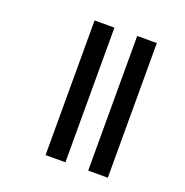

<svg xmlns="http://www.w3.org/2000/svg" viewBox="-111 -698 770 800"><g transform="rotate(20 274.0 -298.5)"><path d="M364 0H451V-597H364ZM175 0H263V-597H175Z"/></g></svg>

Font: Noto Sans Gujarati ExtraCondensed Medium
Style: Regular
Weight: 500
Width: 2
Designer: Jelle Bosma - Monotype Design Team, Universal Thirst
Foundry: Monotype Imaging Inc.
Version: Version 2.106